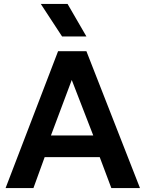

<svg xmlns="http://www.w3.org/2000/svg" viewBox="-20 -962 744 982"><path d="M8.5 0 277 -700H422L696 0H549.5L490 -158.5H208.5L151 0ZM240.5 -269H457L347 -553ZM297.5 -775.5 188.5 -942H325.5L422 -775.5Z"/></svg>

Font: Geologica EX Med
Style: Regular
Weight: 500
Designer: Sindre Bremnes, Frode Helland
Foundry: Monokrom Skriftforlag AS
Version: Version 1.010;gftools[0.9.28]